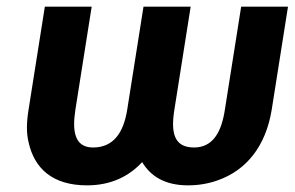

<svg xmlns="http://www.w3.org/2000/svg" viewBox="-20 -548 887 578"><path d="M66 -218C60 -181 59 -148 66 -120C83 -42 137 10 242 10C314 10 368 -17 408 -60C433 -18 476 10 546 10C577 10 607 5 635 -5C721 -35 780 -107 798 -218L847 -528H706L657 -218C647 -152 622 -104 564 -104C503 -104 494 -150 505 -218L554 -528H412L363 -218C352 -149 322 -104 260 -104C204 -104 197 -154 207 -218L256 -528H115Z"/></svg>

Font: Asimov Pro
Style: BdObl
Weight: 700
Designer: Google
Version: Version 2.000980; 2014